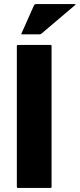

<svg xmlns="http://www.w3.org/2000/svg" viewBox="-20 -920 390 940"><path d="M67.5 -700H227.5Q232.5 -700 232.5 -695V-5Q232.5 0 227.5 0H67.5Q62.5 0 62.5 -5V-695Q62.5 -700 67.5 -700ZM87.5 -752Q82.5 -752 85.5 -757L147 -895Q150 -900 155 -900H347.5Q352.5 -900 347.5 -895L185 -757Q180 -752 175 -752Z"/></svg>

Font: MFEK Sans
Style: Bold
Weight: 700
Designer: Owen Earl
Foundry: indestructible type*
Version: Version 0.001; ttfautohint (v1.8.4.7-5d5b)